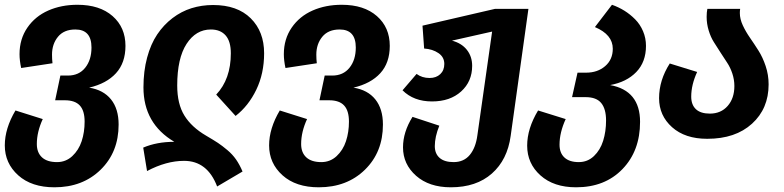

<svg xmlns="http://www.w3.org/2000/svg" viewBox="-29 -567 3301 808"><path d="M346.2 -198.2Q406.2 -188.5 438.2 -148.7Q470.2 -108.9 470.2 -43Q470.2 73.2 394.5 147.2Q318.8 221.2 200.2 221.2Q104 221.2 47.6 170.7Q-8.8 120.1 -8.8 44.9Q-8.8 -26.4 36.1 -102.1L150.9 -65.9Q126 -11.7 126 39.1Q126 75.2 147.7 95.2Q169.4 115.2 210.9 115.2Q248 115.2 275.1 90.1Q302.2 64.9 314.7 27.1Q327.1 -10.7 327.1 -55.2Q327.1 -101.1 306.9 -123Q286.6 -145 244.1 -145H203.1L225.1 -249H256.8Q303.2 -249 329.6 -282Q356 -314.9 356 -367.2Q356 -442.9 288.1 -442.9Q240.2 -442.9 215.1 -412.4Q189.9 -381.8 189.9 -336.9Q189.9 -318.4 191.9 -300.8L60.1 -280.8Q53.2 -312.5 53.2 -338.9Q53.2 -402.8 86.2 -450.7Q119.1 -498.5 174.1 -522.7Q229 -546.9 296.9 -546.9Q390.6 -546.9 444.8 -499.3Q499 -451.7 499 -374Q499 -302.7 459.2 -259Q419.4 -215.3 346.2 -198.2Z M884.8 217.8Q843.8 109.9 745.6 109.9Q670.9 109.9 589.8 152.8L573.7 54.2Q630.9 29.8 704.6 29.8Q574.7 -46.9 574.7 -199.2Q574.7 -267.6 590.1 -324.7Q605.5 -381.8 632.6 -422.1Q659.7 -462.4 696.8 -490.7Q733.9 -519 776.9 -532.5Q819.8 -545.9 867.7 -545.9Q969.7 -545.9 1026.1 -490Q1082.5 -434.1 1082.5 -342.8Q1082.5 -257.8 1049.6 -189.5Q1016.6 -121.1 962.4 -79.1L880.9 -168.9Q942.4 -233.9 942.4 -342.8Q942.4 -393.1 920.4 -418Q898.4 -442.9 858.4 -442.9Q795.4 -442.9 756.1 -382.3Q716.8 -321.8 716.8 -207Q716.8 -129.4 747.1 -80.6Q777.3 -31.7 838.4 3.9Q870.1 22.5 888.2 34.4Q906.2 46.4 927.7 64.5Q949.2 82.5 964.4 104.2Q979.5 126 991.7 154.8Z M1458.5 -198.2Q1518.6 -188.5 1550.5 -148.7Q1582.5 -108.9 1582.5 -43Q1582.5 73.2 1506.8 147.2Q1431.2 221.2 1312.5 221.2Q1216.3 221.2 1159.9 170.7Q1103.5 120.1 1103.5 44.9Q1103.5 -26.4 1148.4 -102.1L1263.2 -65.9Q1238.3 -11.7 1238.3 39.1Q1238.3 75.2 1260 95.2Q1281.7 115.2 1323.2 115.2Q1360.4 115.2 1387.5 90.1Q1414.6 64.9 1427 27.1Q1439.5 -10.7 1439.5 -55.2Q1439.5 -101.1 1419.2 -123Q1398.9 -145 1356.4 -145H1315.4L1337.4 -249H1369.1Q1415.5 -249 1441.9 -282Q1468.3 -314.9 1468.3 -367.2Q1468.3 -442.9 1400.4 -442.9Q1352.5 -442.9 1327.4 -412.4Q1302.2 -381.8 1302.2 -336.9Q1302.2 -318.4 1304.2 -300.8L1172.4 -280.8Q1165.5 -312.5 1165.5 -338.9Q1165.5 -402.8 1198.5 -450.7Q1231.4 -498.5 1286.4 -522.7Q1341.3 -546.9 1409.2 -546.9Q1502.9 -546.9 1557.1 -499.3Q1611.3 -451.7 1611.3 -374Q1611.3 -302.7 1571.5 -259Q1531.7 -215.3 1458.5 -198.2Z M2054.7 -529.8H2194.8L2120.1 4.9Q2106.4 105.5 2041 163.3Q1975.6 221.2 1868.2 221.2Q1776.9 221.2 1721.9 172.6Q1667 124 1667 53.2Q1667 -11.2 1707 -75.2L1819.8 -38.1Q1800.8 8.8 1800.8 47.9Q1800.8 79.6 1821 97.4Q1841.3 115.2 1879.9 115.2Q1922.9 115.2 1948 85Q1973.1 54.7 1980 2L2042 -434.1L1873 -396Q1913.6 -385.3 1935.8 -357.2Q1958 -329.1 1958 -290Q1958 -224.1 1911.6 -182.1Q1865.2 -140.1 1789.1 -140.1Q1711.9 -140.1 1665 -187L1724.1 -255.9Q1747.1 -238.8 1778.8 -238.8Q1806.6 -238.8 1823.7 -254.9Q1840.8 -271 1840.8 -297.9Q1840.8 -326.7 1816.2 -343.5Q1791.5 -360.4 1755.9 -362.8L1749 -459Z M2538.6 -209Q2664.6 -186 2664.6 -54.2Q2664.6 67.9 2590.6 144.5Q2516.6 221.2 2395.5 221.2Q2301.3 221.2 2245.4 171.1Q2189.5 121.1 2189.5 45.9Q2189.5 -25.9 2235.4 -102.1L2351.6 -65.9Q2325.7 -9.3 2325.7 42Q2325.7 76.7 2346.4 95.9Q2367.2 115.2 2406.7 115.2Q2443.8 115.2 2470.5 89.8Q2497.1 64.5 2509.3 25.4Q2521.5 -13.7 2521.5 -60.1Q2521.5 -108.4 2501.2 -133.3Q2481 -158.2 2435.5 -158.2H2378.4L2401.4 -261.2H2437.5Q2485.8 -261.2 2517.8 -288.8Q2549.8 -316.4 2549.8 -361.8Q2549.8 -421.4 2474.6 -453.1L2546.4 -546.9Q2574.2 -537.1 2598.6 -522Q2623 -506.8 2644 -485.6Q2665 -464.4 2677.2 -435.5Q2689.5 -406.7 2689.5 -374Q2689.5 -306.2 2648.7 -263.9Q2607.9 -221.7 2538.6 -209Z M3205.6 -211.9Q3205.6 -109.9 3135.7 -46.4Q3065.9 17.1 2947.8 17.1H2946.8Q2854 17.1 2799.3 -31.7Q2744.6 -80.6 2744.6 -153.8Q2744.6 -229.5 2789.6 -299.8L2904.8 -264.2Q2879.9 -210 2879.9 -160.2Q2879.9 -126 2899.7 -107.4Q2919.4 -88.9 2958.5 -88.9Q3004.9 -88.9 3033.2 -121.1Q3061.5 -153.3 3061.5 -205.1Q3061.5 -231.4 3053 -257.3Q3044.4 -283.2 3031.2 -303Q3018.1 -322.8 3003.2 -345.9Q2988.3 -369.1 2975.1 -389.9Q2961.9 -410.6 2953.4 -438.7Q2944.8 -466.8 2944.8 -496.1Q2944.8 -515.1 2947.8 -529.8H3085.9Q3084.5 -522.5 3084.5 -512.2Q3084.5 -487.3 3096.9 -460.4Q3109.4 -433.6 3127.2 -408Q3145 -382.3 3162.8 -354.2Q3180.7 -326.2 3193.1 -289.1Q3205.6 -252 3205.6 -211.9Z"/></svg>

Font: FiraGO SemiBold
Style: Italic
Weight: 600
Italic angle: -8°
Designer: bBox Type GmbH
Foundry: bBox Type GmbH
Version: Version 1.001;PS 001.001;hotconv 1.0.88;makeotf.lib2.5.64775